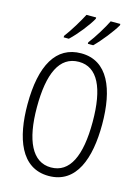

<svg xmlns="http://www.w3.org/2000/svg" viewBox="-139 -1025 809 1112"><g transform="rotate(15 265.0 -469.0)"><path d="M288 -797V-788H320C360 -827 417 -899 440 -940V-948H382C364 -910 320 -838 288 -797ZM143 -797V-788H174C218 -829 272 -898 295 -940V-948H237C217 -909 176 -840 143 -797ZM266 10C432 10 489 -155 489 -358C489 -570 426 -725 266 -725C116 -725 41 -594 41 -359C41 -160 98 10 266 10ZM266 -41C154 -41 98 -158 98 -358C98 -558 149 -674 266 -674C378 -674 432 -561 432 -358C432 -154 379 -41 266 -41Z"/></g></svg>

Font: Noto Sans Mono Condensed Light
Style: Regular
Weight: 300
Width: 3
Designer: Monotype Design Team
Foundry: Monotype Imaging Inc.
Version: Version 2.014